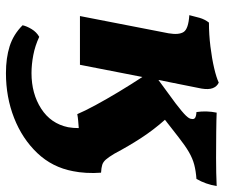

<svg xmlns="http://www.w3.org/2000/svg" viewBox="-75 -432 756 646"><g transform="rotate(90 303.0 -109.0)"><path d="M34 0 92 -298Q98 -333 87.5 -349Q77 -365 31 -368Q35 -385 40 -402.5Q45 -420 56 -434Q96 -434 136.5 -439Q177 -444 209 -451.5Q241 -459 258 -467Q271 -461 276.5 -447Q282 -433 278 -409L249 -264L328 -322Q358 -345 369 -356.5Q380 -368 380 -375Q382 -383 377 -387Q372 -391 357 -392Q352 -426 359 -460Q380 -459 424.5 -458.5Q469 -458 512 -458Q537 -458 560.5 -458.5Q584 -459 606 -460Q600 -423 582 -392Q555 -390 534 -384.5Q513 -379 491.5 -366.5Q470 -354 442 -332L383 -286Q416 -249 443.5 -207Q471 -165 497 -116Q509 -96 517 -87Q525 -78 534.5 -75Q544 -72 561 -71Q563 -46 561.5 -21Q560 4 556 23Q543 93 495 143.5Q447 194 377 221.5Q307 249 226 249Q175 249 135.5 236.5Q96 224 65 193Q68 179 78 162.5Q88 146 104 137Q134 151 165.5 157Q197 163 226 163Q295 163 345.5 130.5Q396 98 408 40Q411 23 411 4Q398 5 386 6Q374 7 364 9Q354 -15 334 -52Q314 -89 289 -130.5Q264 -172 239 -210L198 0Z"/></g></svg>

Font: Vollkorn ExtraBold
Style: Italic
Weight: 800
Italic angle: -11°
Designer: Friedrich Althausen
Foundry: Friedrich Althausen
Version: Version 5.000; ttfautohint (v1.8.3)